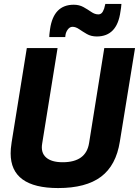

<svg xmlns="http://www.w3.org/2000/svg" viewBox="-20 -944 705 974"><path d="M275 10Q34 10 34 -166Q34 -177 35 -190Q36 -203 39 -222L116 -700H272L194 -216Q186 -170 213.5 -145.5Q241 -121 298 -121Q417 -121 432 -219L509 -700H665L588 -226Q569 -105 492.5 -47.5Q416 10 275 10ZM230 -756Q230 -767 231.5 -777.5Q233 -788 234 -797Q252 -920 354 -920Q382 -920 403.5 -908Q425 -896 443 -883.5Q461 -871 479 -871Q494 -871 502 -886Q510 -901 512 -915Q514 -920 514 -924H596Q595 -914 594 -904Q593 -894 591 -885Q574 -759 471 -759Q442 -759 420.5 -771.5Q399 -784 381.5 -796Q364 -808 348 -808Q334 -808 324 -794.5Q314 -781 312 -765Q311 -760 311 -756Z"/></svg>

Font: Georama
Style: Bold Italic
Weight: 700
Italic angle: -9°
Designer: Jean-Baptiste Levee
Foundry: Production Type
Version: Version 1.000